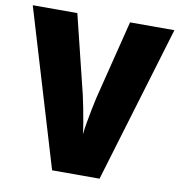

<svg xmlns="http://www.w3.org/2000/svg" viewBox="-80 -788 806 861"><g transform="rotate(10 322.5 -357.0)"><path d="M645 -714 430 0H214L0 -714H203L291 -356Q296 -334 302.5 -301Q309 -268 314.5 -235.5Q320 -203 322 -183Q324 -203 329.5 -235.5Q335 -268 341.5 -300Q348 -332 353 -354L443 -714Z"/></g></svg>

Font: Noto Sans Myanmar UI SemiCondensed Black
Style: Regular
Weight: 900
Width: 4
Designer: Monotype Design Team
Foundry: Monotype Imaging Inc.
Version: Version 2.103; ttfautohint (v1.8.4.7-5d5b)